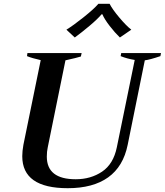

<svg xmlns="http://www.w3.org/2000/svg" viewBox="-20 -979 866 1009"><path d="M329 -823Q365 -845 419.5 -888.5Q474 -932 497 -959H556Q570 -931 606.5 -887.5Q643 -844 670 -823L610 -782Q584 -807 556.5 -842.5Q529 -878 518 -904H514Q493 -879 451.5 -844Q410 -809 373 -782ZM97 -158Q97 -185 103 -218L194 -663Q149 -673 122 -684L124 -700H409L405 -682Q383 -675 324 -662L231 -205Q226 -183 226 -156Q226 -37 378 -37Q457 -37 516.5 -77Q576 -117 594 -205L688 -664Q649 -670 614 -684L617 -700H826L823 -684Q767 -665 741 -662L651 -218Q628 -104 548.5 -47Q469 10 336 10Q97 10 97 -158Z"/></svg>

Font: Trirong SemiBold
Style: Italic
Weight: 600
Italic angle: -12°
Designer: Katatrad Team
Foundry: CadsonDemak
Version: Version 1.001